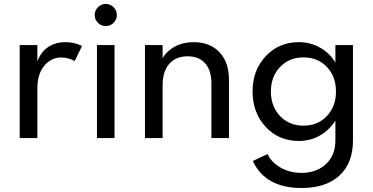

<svg xmlns="http://www.w3.org/2000/svg" viewBox="-20 -691 1866 961"><path d="M78.6 0V-465.3H167V-383.8Q185.5 -432.6 222.2 -456.3Q258.8 -480 306.6 -480Q353.5 -480 390.6 -460.9L354 -385.7Q320.3 -403.3 286.1 -403.3Q236.3 -403.3 201.7 -362.1Q167 -320.8 167 -247.6V0Z M553.2 0H465.3V-465.3H553.2ZM509.3 -671.4Q532.2 -671.4 548.6 -655Q564.9 -638.7 564.9 -615.7Q564.9 -593.3 548.6 -576.9Q532.2 -560.5 509.3 -560.5Q486.3 -560.5 470.2 -576.7Q454.1 -592.8 454.1 -615.7Q454.1 -638.7 470.5 -655Q486.8 -671.4 509.3 -671.4Z M705.6 -465.3H793.9V-400.9Q815.9 -437 856.2 -458.5Q896.5 -480 949.7 -480Q1030.8 -480 1078.4 -429.7Q1126 -379.4 1126 -292V0H1038.1V-273.9Q1038.1 -338.9 1006.8 -374Q975.6 -409.2 918.9 -409.2Q859.9 -409.2 826.9 -371.1Q793.9 -333 793.9 -263.2V0H705.6Z M1475.6 -480Q1532.7 -480 1580.6 -453.4Q1628.4 -426.8 1658.7 -378.4V-465.3H1746.6V12.7Q1746.6 125 1679.2 187.5Q1611.8 250 1488.8 250Q1398.4 250 1336.9 215.6Q1275.4 181.2 1245.6 114.7L1318.8 80.1Q1339.8 123 1385.7 148.7Q1431.6 174.3 1488.8 174.3Q1564 174.3 1611.3 130.4Q1658.7 86.4 1658.7 11.7V-87.4Q1627.9 -39.1 1580.3 -12.2Q1532.7 14.6 1475.6 14.6Q1375.5 14.6 1309.8 -55.9Q1244.1 -126.5 1244.1 -232.9Q1244.1 -339.4 1309.8 -409.7Q1375.5 -480 1475.6 -480ZM1661.6 -232.9Q1661.6 -308.1 1616 -356Q1570.3 -403.8 1499 -403.8Q1427.7 -403.8 1381.8 -355.7Q1335.9 -307.6 1335.9 -232.9Q1335.9 -158.2 1381.8 -110.1Q1427.7 -62 1499 -62Q1570.3 -62 1616 -110.1Q1661.6 -158.2 1661.6 -232.9Z"/></svg>

Font: Spartan MB Med
Style: Regular
Weight: 500
Designer: Matt Bailey, Mirko Velimirovic
Foundry: Matt Bailey
Version: Version 1.005